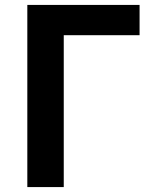

<svg xmlns="http://www.w3.org/2000/svg" viewBox="-20 -760 624 780"><path d="M91 0H239V-617H547V-740H91Z"/></svg>

Font: Spoqa Han Sans Neo Bold
Style: Bold
Weight: 700
Designer: [Spoqa Han Sans Neo] Dong-huui Kim  Younghwa Kang  Yujin Lee  [Noto Sans] Ryoko NISHIZUKA  (kana & ideographs); Paul D. 
Foundry: Spoqa (http://www.spoqa-han-sans.com)
Version: Version 1.000